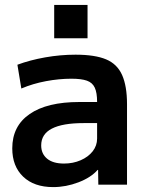

<svg xmlns="http://www.w3.org/2000/svg" viewBox="-20 -753 597 783"><path d="M197 10Q119 10 74.5 -32.5Q30 -75 30 -148Q30 -239 101 -288Q172 -337 303 -337H376Q376 -375 366.5 -395.5Q357 -416 334.5 -424Q312 -432 271 -432Q221 -432 167.5 -422Q114 -412 67 -392L51 -489Q102 -508 164 -519Q226 -530 288 -530Q367 -530 412.5 -511Q458 -492 478 -447Q498 -402 498 -328V0H381L380 -60H378Q351 -29 300 -9.5Q249 10 197 10ZM241 -86Q278 -86 309 -99.5Q340 -113 358 -136Q376 -159 376 -188V-251H321Q235 -251 191.5 -228.5Q148 -206 148 -160Q148 -126 172 -106Q196 -86 241 -86ZM201 -597V-733H337V-597Z"/></svg>

Font: M PLUS 1 SemiBold
Style: Regular
Weight: 600
Designer: Coji Morishita
Foundry: UNDERFOREST DESIGN
Version: Version 1.001